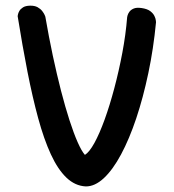

<svg xmlns="http://www.w3.org/2000/svg" viewBox="-20 -667 619 684"><path d="M285.4 -2.9Q247.4 -4.8 216.6 -34.2Q185.9 -63.6 161.1 -117.4Q136.4 -171.1 116.1 -245.6Q95.8 -320.1 77.8 -411.8Q59.9 -503.4 42.9 -609.4Q42.9 -609.4 43.9 -615.1Q44.9 -620.8 48.9 -627.9Q53 -635 61.9 -640.7Q70.8 -646.4 87.1 -646.8Q103.2 -647.1 113.8 -641.4Q124.2 -635.6 130.4 -627.6Q136.6 -619.5 139.1 -613.6Q141.5 -607.6 141.5 -607.6Q153.9 -535.8 168.1 -468.8Q182.4 -401.9 197.4 -343.6Q212.5 -285.4 227.6 -238.5Q242.8 -191.6 256.7 -160.2Q270.6 -128.8 282.5 -115.2Q298.2 -124.9 316.4 -157.8Q334.5 -190.8 352.8 -241.2Q371.1 -291.8 387.2 -352.6Q403.4 -413.4 415.7 -478.4Q428 -543.4 433 -605.9Q433 -605.9 434.4 -611.9Q435.9 -617.9 440.9 -624.9Q445.9 -632 456 -636.4Q466.1 -640.9 484.1 -638.4Q504.4 -635.5 515 -627.5Q525.6 -619.5 530 -610.4Q534.4 -601.4 535.1 -594.6Q535.8 -587.9 535.8 -587.9Q526.8 -493.5 508.4 -406.4Q490.1 -319.4 465.4 -245.5Q440.6 -171.6 411.3 -116.9Q382 -62.1 349.8 -32.2Q317.6 -2.4 285.4 -2.9Z"/></svg>

Font: Sour Gummy Black
Style: Regular
Weight: 900
Version: Version 1.000